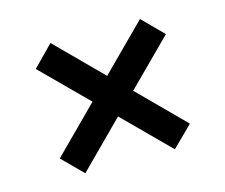

<svg xmlns="http://www.w3.org/2000/svg" viewBox="-72 -648 744 634"><g transform="rotate(-15 300.0 -330.5)"><path d="M147 -107.9 78.1 -176.8 231 -330.1 78.1 -482.9 147 -553.2 299.8 -399.9 453.1 -553.2 522.9 -482.9 370.1 -330.1 522.9 -176.8 453.1 -107.9 299.8 -261.2Z"/></g></svg>

Font: TASA Orbiter Text Medium
Style: Regular
Weight: 500
Designer: Weizhong Zhang
Version: Version 1.000;Glyphs 3.1.2 (3151)